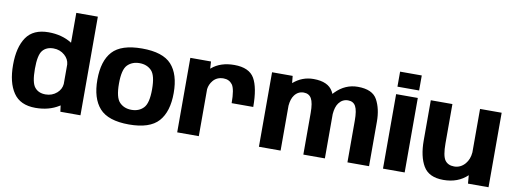

<svg xmlns="http://www.w3.org/2000/svg" viewBox="-62 -1143 4044 1505"><g transform="rotate(10 1960.0 -390.0)"><path d="M456 0H616V-785H444.5V-547C444 -547.5 443 -548 442.5 -548.5C390.5 -581 328.5 -597.5 257.5 -597.5C176.5 -597.5 118 -571 81.5 -518C45 -464.5 27 -391.5 27 -298C27 -204.5 45 -130.5 81.5 -77C118 -23 176.5 4 257.5 4C328.5 4 390.5 -12.5 442.5 -45C445 -46.5 447 -48 449.5 -49.5ZM444.5 -219C442 -190.5 429.5 -166.5 407 -146.5C382 -124.5 352 -113.5 317.5 -113.5C280.5 -113.5 251.5 -125.5 231.5 -150C211 -174 201 -223 201 -297C201 -370.5 211 -419 231.5 -443.5C251.5 -467.5 280.5 -479.5 317.5 -479.5C352 -479.5 382 -468.5 407 -446.5C429.5 -426.5 442 -403 444.5 -375Z M1002 5C1112.5 5 1190.5 -21 1236.5 -72.5C1282.5 -124 1305.5 -199.5 1305.5 -298.5C1305.5 -398 1282.5 -473 1236.5 -523.5C1190.5 -574 1112.5 -599.5 1002 -599.5C891.5 -599.5 813 -574 767 -523.5C721 -473 698 -398 698 -298.5C698 -199.5 721 -124 767 -72.5C813 -21 891.5 5 1002 5ZM1002 -111.5C962.5 -111.5 931 -124 906.5 -149C882 -174 870 -223.5 870 -297.5C870 -372 882 -421 906.5 -446C931 -470.5 962.5 -483 1002 -483C1041 -483 1073 -470.5 1097 -446C1121.5 -421 1133.5 -372 1133.5 -297.5C1133.5 -223.5 1121.5 -174 1097 -149C1073 -124 1041 -111.5 1002 -111.5Z M1766.5 -299.5H1938.5C1938.5 -401.5 1924.5 -477 1896.5 -525.5C1868.5 -573.5 1815 -598 1736 -598C1663 -598 1604 -578.5 1559 -540.5C1557.5 -539 1555.5 -537.5 1554 -536L1550.5 -593H1386V0H1558V-374C1561 -399.5 1571 -422.5 1588 -443C1608.5 -467.5 1636 -479.5 1671 -479.5C1701 -479.5 1724.5 -468 1741.5 -445.5C1758 -422.5 1766.5 -374 1766.5 -299.5Z M2036.5 0H2209V-357.5C2212 -393.5 2221 -421.5 2236 -441.5C2254.5 -466.5 2279 -479.5 2309 -479.5C2337.5 -479.5 2358 -468 2370.5 -446C2383.5 -423.5 2390 -385.5 2390 -331V0H2561.5V-352.5C2564.5 -391 2573.5 -420.5 2589 -441.5C2607.5 -466.5 2632 -479.5 2662 -479.5C2690.5 -479.5 2710.5 -468 2722.5 -446C2735 -423.5 2741 -385.5 2741 -331V0H2913V-354.5C2913 -422.5 2900 -480 2874.5 -527C2849 -574 2797.5 -597.5 2719.5 -597.5C2652.5 -597.5 2594 -572 2544 -521C2540 -516.5 2536 -512 2532 -508C2529 -514.5 2526 -520.5 2522.5 -527C2496.5 -574 2444.5 -597.5 2366.5 -597.5C2306 -597.5 2252.5 -577 2206 -536.5L2200.5 -593H2036.5Z M3024 0H3196.5V-593H3024ZM3024 -772V-652.5H3196.5V-772Z M3700.5 0H3864V-593H3692V-247C3689 -210 3677.5 -180 3657 -155.5C3633 -127.5 3604 -113.5 3569.5 -113.5C3536.5 -113.5 3512 -125 3496 -147.5C3480 -170.5 3472 -215 3472 -280.5V-593H3300V-272.5C3300 -188 3315 -120.5 3344.5 -70.5C3374.5 -20 3427.5 5 3504.5 5C3582.5 5 3646 -19 3695 -66Z"/></g></svg>

Font: Anybody
Style: Bold
Weight: 700
Designer: Tyler Finck
Foundry: Etcetera Type Company
Version: Version 1.110